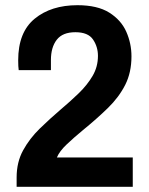

<svg xmlns="http://www.w3.org/2000/svg" viewBox="-20 -719 572 739"><path d="M44 0V-36Q44 -95 69 -140.5Q94 -186 133 -224Q172 -262 213 -297Q251 -329 283.5 -360.5Q316 -392 336.5 -427Q357 -462 357 -504Q357 -539 338 -567Q319 -595 270 -595Q221 -595 198.5 -566Q176 -537 176 -488V-449H52Q51 -455 50.5 -465Q50 -475 50 -487Q50 -595 113.5 -647Q177 -699 278 -699Q355 -699 400.5 -670.5Q446 -642 466 -597Q486 -552 486 -502Q486 -440 462 -392.5Q438 -345 395.5 -303.5Q353 -262 299 -218Q265 -190 237 -163.5Q209 -137 199 -113H491V0Z"/></svg>

Font: Archivo SemiCondensed
Style: Bold
Weight: 680
Width: 4
Designer: Hector Gatti
Foundry: Omnibus-Type
Version: Version 2.001; ttfautohint (v1.8.3)